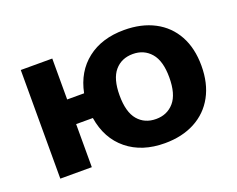

<svg xmlns="http://www.w3.org/2000/svg" viewBox="-90 -674 1041 842"><g transform="rotate(-20 430.5 -253.0)"><path d="M551 11Q445 11 376 -45Q307 -101 291 -201H213V0H66V-507H213V-316H292Q311 -411 379 -464Q447 -517 551 -517Q632 -517 692 -485.5Q752 -454 784.5 -395Q817 -336 817 -254Q817 -172 784.5 -112.5Q752 -53 692 -21Q632 11 551 11ZM551 -102Q603 -102 635 -139Q667 -176 667 -254Q667 -331 635 -368Q603 -405 551 -405Q498 -405 466.5 -368Q435 -331 435 -254Q435 -176 466.5 -139Q498 -102 551 -102Z"/></g></svg>

Font: Mulish ExtraBold
Style: Regular
Weight: 800
Designer: Vernon Adams
Foundry: Vernon Adams
Version: Version 3.603; ttfautohint (v1.8.3)